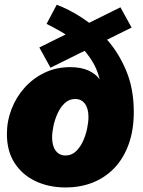

<svg xmlns="http://www.w3.org/2000/svg" viewBox="-20 -783 605 815"><path d="M258.3 12.7Q187.5 12.7 131.1 -13.9Q74.7 -40.5 42 -91.1Q9.3 -141.6 9.3 -213.9Q9.3 -269.5 29.3 -320.8Q49.3 -372.1 85.4 -411.9Q121.6 -451.7 170.4 -474.9Q219.2 -498 277.3 -498Q323.2 -498 353.8 -484.4Q384.3 -470.7 400.1 -450Q416 -429.2 418 -407.2L410.6 -400.4Q403.8 -467.3 376 -515.4Q348.1 -563.5 311 -596.2Q273.9 -628.9 237.8 -649.4Q201.7 -669.9 177.7 -681.6L220.7 -762.7Q270 -745.1 326.7 -708.5Q383.3 -671.9 433.6 -615.5Q483.9 -559.1 515.9 -482.4Q547.9 -405.8 547.9 -308.1Q547.9 -231.4 526.6 -171.9Q505.4 -112.3 466.6 -71Q427.7 -29.8 374.8 -8.5Q321.8 12.7 258.3 12.7ZM258.3 -123Q283.7 -123 302 -140.4Q320.3 -157.7 332.3 -183.8Q344.2 -210 349.9 -237.8Q355.5 -265.6 355.5 -286.6Q355.5 -322.3 340.6 -342.5Q325.7 -362.8 299.3 -362.8Q273.9 -362.8 255.4 -345.7Q236.8 -328.6 224.9 -302.5Q212.9 -276.4 207 -248.8Q201.2 -221.2 201.2 -199.7Q201.2 -164.1 216.3 -143.6Q231.4 -123 258.3 -123ZM194.3 -495.6 147 -581.5 491.2 -752 538.6 -666Z"/></svg>

Font: Schibsted Grotesk Black
Style: Italic
Weight: 900
Italic angle: -12°
Designer: Bakken & Baeck AS, Henrik Kongsvoll
Foundry: Schibsted ASA
Version: Version 1.100;gftools[0.9.25]